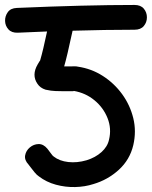

<svg xmlns="http://www.w3.org/2000/svg" viewBox="-25 -749 613 775"><path d="M352 -6Q410 -23 454.5 -63.5Q499 -104 513 -163Q526 -219 513 -272Q500 -325 468 -369Q436 -413 390 -442.5Q344 -472 289 -480Q282 -482 259 -481H234Q245 -518 268 -625Q402 -629 518 -629Q543 -629 555.5 -644Q568 -659 568 -679Q568 -699 555.5 -714Q543 -729 518 -729Q320 -729 43 -717Q18 -716 6.5 -700Q-5 -684 -4.5 -664.5Q-4 -645 9 -630.5Q22 -616 47 -617Q110 -620 165 -622Q149 -546 137 -505Q135 -503 127 -489Q102 -446 126 -411Q137 -394 159 -387Q169 -385 181 -383Q197 -381 223 -381H271L273 -382Q320 -374 356 -344.5Q392 -315 409 -272.5Q426 -230 415 -185Q409 -157 384.5 -135Q360 -113 324 -102Q286 -91 250.5 -95Q215 -99 192 -117Q188 -119 180 -130.5Q172 -142 166 -149Q150 -168 130.5 -167.5Q111 -167 95.5 -154Q80 -141 76.5 -122Q73 -103 90 -85L93 -81L100 -72Q105 -65 114.5 -53.5Q124 -42 132 -37Q162 -14 200.5 -3.5Q239 7 278.5 6Q318 5 352 -6Z"/></svg>

Font: Balsamiq Sans
Style: Regular
Weight: 400
Designer: Michael Angeles
Foundry: Balsamiq SRL
Version: Version 1.020; ttfautohint (v1.8.4.7-5d5b);gftools[0.9.26]